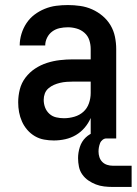

<svg xmlns="http://www.w3.org/2000/svg" viewBox="-20 -548 541 760"><path d="M193 8Q174 8 154.5 4.5Q135 1 118 -9Q101 -19 88 -34Q75 -49 67 -67Q59 -85 55.5 -104Q52 -123 52 -143Q52 -169 58.5 -194.5Q65 -220 81 -241Q97 -262 119 -276.5Q141 -291 166 -299Q191 -307 217 -310Q243 -313 269 -313H339V-354Q339 -372 333.5 -389Q328 -406 314.5 -418Q301 -430 283.5 -435Q266 -440 249 -440Q232 -440 216 -436.5Q200 -433 187 -423.5Q174 -414 166.5 -399Q159 -384 159 -368Q159 -368 159 -368Q159 -368 159 -368H58Q58 -368 58 -368Q58 -368 58 -368Q58 -391 65 -414Q72 -437 85 -456.5Q98 -476 116.5 -490Q135 -504 157 -513Q179 -522 202 -525Q225 -528 249 -528Q273 -528 297.5 -524.5Q322 -521 344.5 -511Q367 -501 386 -485Q405 -469 417.5 -448Q430 -427 435 -402.5Q440 -378 440 -354V0H339V-81Q330 -60 315 -42.5Q300 -25 280.5 -13.5Q261 -2 238.5 3Q216 8 193 8ZM233 -80Q254 -80 274.5 -86Q295 -92 310 -105.5Q325 -119 332 -139Q339 -159 339 -180V-225H269Q256 -225 243 -224Q230 -223 217.5 -220Q205 -217 193.5 -212Q182 -207 172 -198.5Q162 -190 157.5 -178Q153 -166 153 -153Q153 -137 158.5 -122.5Q164 -108 175.5 -97.5Q187 -87 202.5 -83.5Q218 -80 233 -80ZM501 192H426Q409 192 392 190Q375 188 359.5 182Q344 176 330 166.5Q316 157 306 143Q296 129 292.5 112Q289 95 289 78Q289 56 296 34Q303 12 319 -3.5Q335 -19 357 -25.5Q379 -32 401 -32V0Q393 0 386 5.5Q379 11 376 19Q373 27 371.5 35Q370 43 370 52Q370 63 373.5 74Q377 85 385 93Q393 101 404 104.5Q415 108 426 108H501Z"/></svg>

Font: Zed Sans Semibold
Style: Regular
Weight: 600
Designer: Belleve Invis
Foundry: Belleve Invis
Version: Version 1.0.0; ttfautohint (v1.8.4)